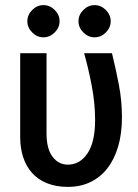

<svg xmlns="http://www.w3.org/2000/svg" viewBox="-20 -734 540 751"><path d="M59 -526H162V-212Q162 -152 185.5 -121Q209 -90 245 -90Q293 -90 322.5 -134.5Q352 -179 352 -264Q352 -331 338.5 -400.5Q325 -470 309 -526H418Q432 -469 444.5 -405Q457 -341 457 -276Q457 -211 442 -160.5Q427 -110 399.5 -75Q372 -40 333 -21.5Q294 -3 246 -3Q199 -3 163.5 -17.5Q128 -32 105 -58Q82 -84 70.5 -119.5Q59 -155 59 -197ZM150 -714Q175 -714 194 -695Q213 -676 213 -651Q213 -626 194 -607Q175 -588 150 -588Q125 -588 106 -607Q87 -626 87 -651Q87 -676 106 -695Q125 -714 150 -714ZM350 -714Q375 -714 394 -695Q413 -676 413 -651Q413 -626 394 -607Q375 -588 350 -588Q325 -588 306 -607Q287 -626 287 -651Q287 -676 306 -695Q325 -714 350 -714Z"/></svg>

Font: D2Coding
Style: Bold
Weight: 700
Monospace: yes
Designer: Yong-Rak Park; Jeong-Hwan Yoon; Sang-Min Lee;
Foundry: NHN Corporation
Version: Version 1.3.2; Build 20180524